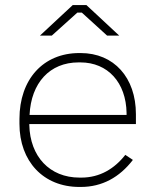

<svg xmlns="http://www.w3.org/2000/svg" viewBox="-20 -735 617 760"><path d="M452 -594 322 -715H268L138 -594H185L286 -685H304L404 -594ZM294 5H300C384 5 453 -33 506 -102L476 -122C433 -67 375 -32 302 -32H295C176 -32 99 -116 96 -240V-244H518V-283C518 -428 431 -525 299 -525H294C151 -525 57 -421 57 -264V-245C57 -96 152 5 294 5ZM97 -280C103 -407 177 -488 291 -488H298C407 -488 479 -408 481 -288V-280Z"/></svg>

Font: Fixel Text ExtraLight
Style: Regular
Weight: 200
Width: 4
Designer: AlfaBravo + MacPaw
Foundry: Kyrylo Tkachov, Marchela Mozhyna, Serhii Makarenko, Maria Weinstein, Zakhar Kryvoshyya
Version: Version 1.211